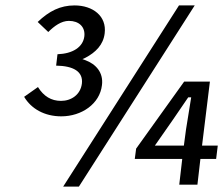

<svg xmlns="http://www.w3.org/2000/svg" viewBox="-20 -686 827 708"><path d="M234 -609C271 -609 295 -587 291 -552C286 -512 248 -488 192 -486L187 -444C251 -443 287 -422 282 -378C277 -337 243 -314 205 -314C169 -314 141 -331 120 -365L69 -329C95 -285 144 -257 206 -257C281 -257 348 -303 356 -372C362 -419 333 -450 295 -464L284 -468L295 -473C333 -493 361 -521 366 -563C374 -627 322 -666 255 -666C202 -666 161 -645 119 -605L158 -568C180 -590 206 -609 234 -609ZM213 2H271L698 -666H640ZM618 -245 674 -327H685L666 -209L658 -149H551ZM725 -149 754 -385H659L482 -138L477 -100H652L641 -5H708L719 -100H777L783 -149Z"/></svg>

Font: Falling Sky
Style: LightObl
Weight: 400
Designer: Paul D. Hunt
Foundry: Adobe Systems Incorporated
Version: Version 1.02